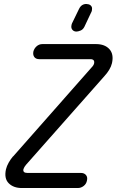

<svg xmlns="http://www.w3.org/2000/svg" viewBox="-20 -947 587 967"><path d="M178 -649Q161 -649 153 -659.5Q145 -670 148 -687Q152 -703 164.5 -714Q177 -725 194 -725H463Q508 -725 531 -699.5Q554 -674 544 -629Q540 -612 530 -595.5Q520 -579 507 -565L508 -566L111 -117Q106 -111 103 -106Q100 -101 98 -95Q94 -76 118 -76H388Q404 -76 413 -65.5Q422 -55 418 -38Q415 -21 401.5 -10.5Q388 0 372 0H90Q48 0 24 -24Q0 -48 10 -94Q14 -111 24 -128.5Q34 -146 46 -160V-159L441 -607Q452 -618 454 -628Q458 -649 435 -649ZM378 -902Q390 -927 415 -927L421 -926Q426 -926 432 -923Q438 -920 441.5 -913.5Q445 -907 443 -895Q442 -892 441 -888L437 -880L405 -812Q398 -798 385.5 -793Q373 -788 365 -788Q352 -788 344.5 -797Q337 -806 340 -820Q341 -826 343 -830Z"/></svg>

Font: VDS Compensated
Style: Light Italic
Weight: 300
Italic angle: -12°
Designer: artmaker
Foundry: artmaker
Version: Version 1.000 2012 initial release